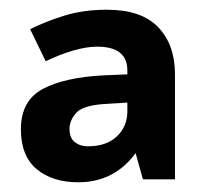

<svg xmlns="http://www.w3.org/2000/svg" viewBox="-20 -742 423 395"><path d="M200 -722Q271 -722 305.5 -686Q340 -650 340 -589V-373H274L259 -427Q215 -367 141 -367Q88 -367 55.5 -394Q23 -421 23 -476Q23 -535 68 -559Q113 -583 194 -587L242 -589V-597Q242 -646 180 -646Q158 -646 130.5 -638Q103 -630 74 -616L42 -682Q74 -698 113 -710Q152 -722 200 -722ZM194 -528Q150 -525 136.5 -509.5Q123 -494 123 -477Q123 -458 134 -449.5Q145 -441 161 -441Q199 -441 220.5 -461.5Q242 -482 242 -513V-531Z"/></svg>

Font: Noto Sans Gurmukhi
Style: Bold
Weight: 700
Designer: Jelle Bosma - Monotype Design Team
Foundry: Monotype Imaging Inc.
Version: Version 2.004; ttfautohint (v1.8.4.7-5d5b)